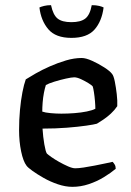

<svg xmlns="http://www.w3.org/2000/svg" viewBox="-20 -725 509 745"><path d="M261 0Q234 0 204.5 -10Q175 -20 149.5 -34.5Q124 -49 106 -62Q88 -75 83 -82Q70 -99 62 -137.5Q54 -176 54 -220Q54 -261 57.5 -298.5Q61 -336 67 -367Q73 -398 80 -417Q94 -426 118.5 -440Q143 -454 173.5 -467.5Q204 -481 236 -490.5Q268 -500 297 -500Q313 -500 337.5 -489Q362 -478 384.5 -463.5Q407 -449 415 -438Q421 -431 425.5 -408.5Q430 -386 433 -360Q436 -334 435 -313Q425 -298 410.5 -284.5Q396 -271 381 -261Q366 -251 356 -245Q346 -242 315 -237.5Q284 -233 240 -229.5Q196 -226 145 -226Q147 -194 152 -165Q157 -136 162 -129Q166 -125 179.5 -115.5Q193 -106 210 -96.5Q227 -87 244 -79.5Q261 -72 272 -72Q284 -72 304.5 -75Q325 -78 347.5 -82.5Q370 -87 389 -91Q408 -95 417 -97Q421 -93 425 -86.5Q429 -80 429 -70Q410 -54 383 -37.5Q356 -21 324.5 -10.5Q293 0 261 0ZM218 -284Q243 -284 269 -286Q295 -288 317 -292.5Q339 -297 350 -303Q350 -315 348.5 -333Q347 -351 344.5 -367Q342 -383 340 -389Q338 -393 324.5 -401.5Q311 -410 295 -417.5Q279 -425 268 -425Q258 -425 235.5 -420Q213 -415 190.5 -408Q168 -401 158 -395Q154 -383 150.5 -365Q147 -347 145.5 -327.5Q144 -308 144 -292Q155 -288 176.5 -286Q198 -284 218 -284ZM257 -578Q196 -578 167.5 -611.5Q139 -645 133 -696Q139 -699 151 -702Q163 -705 178 -705Q186 -667 203.5 -653Q221 -639 257 -639Q293 -639 311 -653Q329 -667 336 -705Q353 -705 365 -702Q377 -699 382 -696Q375 -642 346.5 -610Q318 -578 257 -578Z"/></svg>

Font: Texturina 12pt
Style: Regular
Weight: 400
Designer: Guillermo Torres Carreño
Foundry: Omnibus-Type
Version: Version 1.002